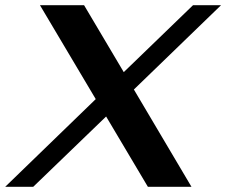

<svg xmlns="http://www.w3.org/2000/svg" viewBox="-61 -720 872 740"><path d="M455 -375 677 0H509L348 -271L67 0H-41L308 -338L93 -700H263L416 -442L683 -700H791Z"/></svg>

Font: Fahkwang SemiBold
Style: Italic
Weight: 600
Italic angle: -10°
Version: Version 1.000; ttfautohint (v1.6)